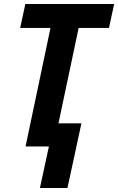

<svg xmlns="http://www.w3.org/2000/svg" viewBox="-20 -734 592 962"><path d="M180 208 225 0H108L233 -594H81L107 -714H552L526 -594H374L273 -116H388L318 208Z"/></svg>

Font: Noto Sans SemiCondensed
Style: Bold Italic
Weight: 700
Width: 4
Italic angle: -12°
Designer: Monotype Design Team
Foundry: Monotype Imaging Inc.
Version: Version 2.013; ttfautohint (v1.8.4.7-5d5b)